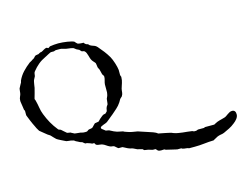

<svg xmlns="http://www.w3.org/2000/svg" viewBox="-124 -896 1761 1377"><g transform="rotate(-15 756.0 -207.0)"><path d="M37.6 -367.7Q37.6 -381.3 43.7 -393.6Q49.8 -405.8 51.8 -418.9Q51.8 -419.9 52.2 -424.8Q52.7 -429.7 53.5 -435.3Q54.2 -440.9 54.9 -445.8Q55.7 -450.7 56.2 -452.1Q57.1 -453.6 60.1 -459.2Q63 -464.8 66.2 -470.9Q69.3 -477.1 72.5 -482.4Q75.7 -487.8 76.7 -489.3Q76.7 -489.7 77.1 -491.9Q77.6 -494.1 78.4 -496.3Q79.1 -498.5 79.6 -500.7Q80.1 -502.9 80.1 -503.4Q95.2 -536.6 120.1 -563.2Q145 -589.8 173.8 -611.8Q174.8 -612.3 178.5 -614.3Q182.1 -616.2 186 -618.4Q189.9 -620.6 193.4 -622.8Q196.8 -625 197.3 -626Q200.7 -627 206.1 -630.6Q211.4 -634.3 212.4 -635.3Q212.9 -635.7 214.8 -637.9Q216.8 -640.1 219 -642.6Q221.2 -645 223.6 -647.2Q226.1 -649.4 227.1 -649.4Q227.5 -649.9 230.7 -650.6Q233.9 -651.4 238 -652.1Q242.2 -652.8 245.6 -653.3Q249 -653.8 250.5 -653.8Q251 -654.3 253.4 -655.8Q255.9 -657.2 259 -658.9Q262.2 -660.6 265.1 -661.9Q268.1 -663.1 269 -663.1H270H273.4Q278.8 -664.6 284.2 -668Q289.6 -671.4 295.2 -674.6Q300.8 -677.7 306.4 -680.2Q312 -682.6 317.9 -682.6H320.8Q321.3 -681.6 325 -679.4Q328.6 -677.2 330.1 -677.2Q332 -678.2 337.2 -681.4Q342.3 -684.6 344.2 -686.5Q359.9 -689 375.5 -690.4Q391.1 -691.9 406.7 -691.9Q422.4 -691.9 438.5 -690.4Q454.6 -689 471.2 -686.5Q471.7 -686.5 476.8 -685.5Q481.9 -684.6 488.8 -683.1Q495.6 -681.6 502.4 -680.2Q509.3 -678.7 513.2 -677.2Q514.2 -677.2 517.8 -675.3Q521.5 -673.3 522.5 -673.3Q522.9 -672.4 525.6 -669.4Q528.3 -666.5 531.5 -663.1Q534.7 -659.7 537.6 -657Q540.5 -654.3 542 -653.8Q543.9 -652.8 548.6 -652.1Q553.2 -651.4 558.8 -650.6Q564.5 -649.9 570.1 -649.7Q575.7 -649.4 580.1 -649.4H584Q584.5 -647.9 586.2 -645.8Q587.9 -643.6 590.1 -641.4Q592.3 -639.2 594.5 -637.5Q596.7 -635.7 597.7 -635.3Q598.1 -634.8 600.3 -634Q602.5 -633.3 605 -632.6Q607.4 -631.8 609.6 -631.1Q611.8 -630.4 611.8 -630.4Q612.8 -630.4 616.7 -626Q620.6 -621.6 621.1 -621.1Q626 -617.7 631.3 -615.5Q636.7 -613.3 642.3 -611.3Q647.9 -609.4 653.3 -607.4Q658.7 -605.5 663.6 -602.1Q664.6 -602.1 668 -598.1Q671.4 -594.2 673.8 -592.8Q694.3 -569.3 711.4 -547.1Q728.5 -524.9 743.7 -499Q748.5 -490.7 754.2 -476.8Q759.8 -462.9 764.6 -448Q769.5 -433.1 772.7 -418.9Q775.9 -404.8 776.9 -395.5V-358.4Q776.9 -356 778.8 -350.3Q780.8 -344.7 781.7 -343.8V-341.3Q781.7 -329.1 779.8 -318.8Q777.8 -308.6 774.9 -299.1Q772 -289.6 768.6 -279.8Q765.1 -270 762.2 -259.3Q760.3 -250.5 759.8 -244.1Q759.3 -237.8 758.5 -231.9Q757.8 -226.1 755.9 -220Q753.9 -213.9 749 -206.1Q748.5 -205.6 746.3 -203.6Q744.1 -201.7 741.7 -199.5Q739.3 -197.3 737.1 -195.1Q734.9 -192.9 734.4 -192.4Q733.9 -191.9 731.7 -188.5Q729.5 -185.1 727.3 -180.9Q725.1 -176.8 722.9 -173.3Q720.7 -169.9 720.2 -168.9Q713.4 -158.2 705.1 -148.9Q696.8 -139.6 687.5 -131.1Q678.2 -122.6 668.7 -114.5Q659.2 -106.4 649.9 -98.1Q646.5 -95.7 638.9 -89.4Q631.3 -83 623 -76.2Q614.7 -69.3 607.4 -63.5Q600.1 -57.6 597.7 -55.7Q593.8 -52.7 585.2 -49.8Q576.7 -46.9 567.9 -43.5Q559.1 -40 552.5 -36.4Q545.9 -32.7 545.9 -27.8Q545.9 -22.5 547.9 -20.3Q549.8 -18.1 555.7 -13.7Q557.6 -12.7 560.5 -10.3Q563.5 -7.8 566.4 -5.6Q569.3 -3.4 571.8 -1.5Q574.2 0.5 574.7 1Q575.2 1 578.6 1.5Q582 2 585.9 2.7Q589.8 3.4 593.3 4.2Q596.7 4.9 597.7 4.9Q599.1 5.9 604.7 8.5Q610.4 11.2 616.7 14.6Q623 18.1 628.7 20.8Q634.3 23.4 635.7 23.4Q649.9 30.3 663.8 32.2Q677.7 34.2 692.4 38.1Q693.4 38.1 697 40.3Q700.7 42.5 701.7 43Q705.1 44.4 711.7 46.6Q718.3 48.8 724.9 51Q731.4 53.2 736.8 54.9Q742.2 56.6 743.7 56.6Q745.6 57.1 753.2 58.6Q760.7 60.1 769.5 61.5Q778.3 63 785.9 64.2Q793.5 65.4 795.4 65.9Q797.4 66.4 806.4 69.6Q815.4 72.8 826.7 76.4Q837.9 80.1 849.1 83.7Q860.4 87.4 866.2 89.4Q875 92.8 883.5 95.2Q892.1 97.7 900.4 100.8Q908.7 104 916.7 107.9Q924.8 111.8 932.1 118.2Q937 119.1 950 121.6Q962.9 124 977.3 127Q991.7 129.9 1004.2 132.6Q1016.6 135.3 1021 136.7Q1022.9 136.7 1028.6 138.9Q1034.2 141.1 1035.2 142.1Q1051.8 148.4 1068.8 151.6Q1085.9 154.8 1103.5 156.7Q1121.1 158.7 1138.4 160.2Q1155.8 161.6 1172.9 164.6Q1173.8 165.5 1179.2 167.7Q1184.6 169.9 1185.5 169.9H1193.4H1200.7Q1201.7 169.9 1207.3 167.7Q1212.9 165.5 1215.3 164.6H1261.7L1266.6 160.6H1336.9Q1337.9 160.6 1341.3 158.7Q1344.7 156.7 1347.2 155.3Q1355.5 150.4 1363.8 147.2Q1372.1 144 1380.6 141.6Q1389.2 139.2 1398.2 137Q1407.2 134.8 1417 131.8Q1426.3 129.9 1434.3 124.3Q1442.4 118.7 1450.4 113Q1458.5 107.4 1466.8 103Q1475.1 98.6 1485.4 98.6Q1493.2 98.6 1498.3 101.3Q1503.4 104 1506.3 108.4Q1509.3 112.8 1510.5 118.7Q1511.7 124.5 1511.7 130.9Q1511.7 140.1 1508.3 148.2Q1504.9 156.2 1499.5 163.3Q1494.1 170.4 1487.3 176.8Q1480.5 183.1 1473.6 188.5Q1453.1 205.1 1432.4 215.3Q1411.6 225.6 1389.2 235.8Q1382.8 238.8 1376 240Q1369.1 241.2 1362.5 242.4Q1356 243.7 1349.4 245.4Q1342.8 247.1 1336.9 250Q1335.4 251 1330.8 253.4Q1326.2 255.9 1320.8 258.8Q1315.4 261.7 1310.5 264.4Q1305.7 267.1 1303.7 268.6Q1267.1 269.5 1231.9 273.7Q1196.8 277.8 1160.2 277.8H1119.6Q1108.4 272.9 1097.7 272.5Q1086.9 272 1073.2 268.6Q1072.3 268.6 1068.8 266.1Q1065.4 263.7 1064.9 263.7H1043.5H1035.2Q1032.7 263.2 1022.2 260.7Q1011.7 258.3 999.3 255.4Q986.8 252.4 974.6 249.5Q962.4 246.6 956.1 245.1Q955.1 245.1 950.9 242.9Q946.8 240.7 945.8 239.7H941.4Q937.5 239.7 932.6 240.2Q927.7 240.7 921.9 240.7Q916.5 240.7 910.4 239.7Q904.3 238.8 899.4 235.8Q898.4 235.4 896.5 233.2Q894.5 231 892.3 228.5Q890.1 226.1 887.9 223.9Q885.7 221.7 884.8 221.2H881.3H869.6H866.2Q865.2 221.2 860.6 220Q856 218.8 850.3 217Q844.7 215.3 839.8 213.9Q835 212.4 833.5 211.9Q832.5 211.9 828.4 211.2Q824.2 210.4 819.3 209.7Q814.5 209 810.3 208.3Q806.2 207.5 804.7 207Q803.7 207 800 202.9Q796.4 198.7 795.4 197.8Q793.9 197.3 788.6 196Q783.2 194.8 776.9 193.1Q770.5 191.4 765.1 190.2Q759.8 189 758.3 188.5Q757.3 188 753.2 186Q749 184.1 744.1 181.6Q739.3 179.2 735.1 177.2Q731 175.3 729.5 174.8Q729 174.3 726.3 173.6Q723.6 172.9 720.5 172.1Q717.3 171.4 714.4 170.7Q711.4 169.9 710.9 169.9Q708.5 168.9 703.1 167.2Q697.8 165.5 696.3 164.6Q695.3 164.6 689.9 161.6Q684.6 158.7 678.2 155.5Q671.9 152.3 666.3 149.4Q660.6 146.5 659.2 146H653.3H634.8H630.4Q629.4 146 626 143.3Q622.6 140.6 618.7 137.2Q614.7 133.8 611.6 131.1Q608.4 128.4 607.9 127.4Q600.1 122.1 591.3 121.8Q582.5 121.6 574.7 118.2Q560.5 111.8 549.1 103.3Q537.6 94.7 522.5 89.4Q521.5 89.4 517.6 88.6Q513.7 87.9 509 87.2Q504.4 86.4 500.2 85.9Q496.1 85.4 494.6 85.4Q492.2 84.5 486.6 82.8Q481 81.1 480.5 80.1Q480 80.1 478.8 77.9Q477.5 75.7 476.1 73.2Q474.6 70.8 473.1 68.6Q471.7 66.4 471.2 65.9H460.9H456.5Q455.6 65.9 451.9 63.7Q448.2 61.5 447.3 61.5Q445.3 60.5 441.2 59.1Q437 57.6 432.4 56.2Q427.7 54.7 424.1 53.5Q420.4 52.2 419.4 52.2H410.2Q409.2 52.2 406.2 50Q403.3 47.9 400.1 45.4Q397 43 394.5 40.8Q392.1 38.6 391.6 38.1Q389.6 37.1 383.8 35.4Q377.9 33.7 377 33.7Q375.5 33.2 371.6 31Q367.7 28.8 363.3 26.6Q358.9 24.4 354.7 22.2Q350.6 20 348.6 19.5Q347.7 19 345.7 17.6Q343.8 16.1 341.6 14.4Q339.4 12.7 337.4 11.5Q335.4 10.3 335 10.3Q334 9.8 331.3 9Q328.6 8.3 325.4 7.6Q322.3 6.8 319.6 6.1Q316.9 5.4 315.4 4.9Q314 4.9 309.1 4.4Q304.2 3.9 298.6 3.2Q293 2.4 288.3 1.7Q283.7 1 282.7 1Q278.3 -1 268.6 -5.6Q258.8 -10.3 248.3 -15.6Q237.8 -21 229 -25.6Q220.2 -30.3 217.8 -32.2Q215.8 -33.7 210 -39.3Q204.1 -44.9 198 -51.5Q191.9 -58.1 186.5 -63.7Q181.2 -69.3 179.7 -70.3Q178.7 -70.3 176.8 -71.8Q174.8 -73.2 172.4 -74.7Q169.9 -76.2 167.7 -77.6Q165.5 -79.1 164.6 -79.6Q160.2 -83 151.9 -89.8Q143.6 -96.7 135 -103.5Q126.5 -110.4 120.1 -115.7Q113.8 -121.1 112.8 -121.6Q112.3 -122.1 110.6 -125Q108.9 -127.9 106.7 -131.6Q104.5 -135.3 102.3 -139.2Q100.1 -143.1 98.6 -145.5Q97.2 -148.9 93.8 -156Q90.3 -163.1 86.7 -170.7Q83 -178.2 80.1 -184.3Q77.1 -190.4 76.7 -192.4Q74.2 -197.3 70.3 -206.8Q66.4 -216.3 62.5 -226.1Q58.6 -235.8 55.4 -243.7Q52.2 -251.5 51.8 -253.4V-262.7V-286.1Q51.8 -287.6 49.3 -291.3Q46.9 -294.9 46.9 -295.4Q46.4 -298.8 45.2 -307.4Q43.9 -315.9 42.5 -325.9Q41 -335.9 39.6 -345Q38.1 -354 37.6 -358.4ZM140.6 -350.6V-347.2Q142.1 -346.2 143.8 -340.8Q145.5 -335.4 145.5 -334.5Q152.3 -308.1 156.5 -281.5Q160.6 -254.9 170.4 -230Q184.6 -193.4 202.6 -161.1Q220.7 -128.9 245.6 -98.1Q246.1 -97.2 247.8 -95.5Q249.5 -93.8 250.5 -93.8Q251.5 -92.8 257.1 -91.1Q262.7 -89.4 264.2 -88.9Q265.6 -87.9 271 -83Q276.4 -78.1 282.7 -72.5Q289.1 -66.9 294.9 -62Q300.8 -57.1 302.2 -55.7Q302.7 -55.2 305.9 -54.7Q309.1 -54.2 313.2 -53.5Q317.4 -52.7 320.8 -52.2Q324.2 -51.8 325.7 -51.8Q326.2 -51.3 330.1 -49.1Q334 -46.9 338.9 -44.4Q343.8 -42 347.9 -39.8Q352.1 -37.6 353.5 -37.1Q355 -36.6 361.3 -35.9Q367.7 -35.2 374.8 -34.4Q381.8 -33.7 388.2 -33Q394.5 -32.2 396 -32.2Q396.5 -32.2 399.2 -31.5Q401.9 -30.8 404.8 -30Q407.7 -29.3 410.6 -28.6Q413.6 -27.8 414.6 -27.8Q414.6 -27.8 416.5 -27.6Q418.5 -27.3 420.9 -27.3Q423.3 -27.3 425.8 -27.1Q428.2 -26.9 429.7 -26.9Q432.6 -26.9 437.5 -27.3Q442.4 -27.8 442.9 -27.8Q443.4 -27.8 445.3 -29.1Q447.3 -30.3 449.5 -32Q451.7 -33.7 453.9 -35.2Q456.1 -36.6 456.5 -37.1Q463.4 -39.6 473.1 -40.3Q482.9 -41 489.7 -46.4Q490.7 -47.4 493.9 -51Q497.1 -54.7 501 -58.6Q504.9 -62.5 508.3 -65.9Q511.7 -69.3 513.2 -70.3Q514.2 -70.3 518.3 -71Q522.5 -71.8 527.3 -72.5Q532.2 -73.2 536.4 -74Q540.5 -74.7 542 -75.2Q542.5 -75.7 545.2 -78.4Q547.9 -81.1 551 -84.5Q554.2 -87.9 556.9 -90.6Q559.6 -93.3 560.5 -93.8Q562.5 -95.2 566.2 -98.4Q569.8 -101.6 573.5 -104.5Q577.1 -107.4 580.3 -109.6Q583.5 -111.8 584 -112.3Q584.5 -112.8 587.2 -113.8Q589.8 -114.7 593 -115.5Q596.2 -116.2 599.1 -116.7Q602.1 -117.2 602.5 -117.2Q604 -117.7 606.2 -119.9Q608.4 -122.1 610.6 -124.3Q612.8 -126.5 614.5 -128.4Q616.2 -130.4 617.2 -130.9Q617.7 -131.8 618.2 -134.8Q618.7 -137.7 619.4 -140.9Q620.1 -144 620.6 -146.7Q621.1 -149.4 621.1 -150.4Q622.1 -152.8 623.8 -158Q625.5 -163.1 626.5 -164.1Q627 -165 628.4 -167.2Q629.9 -169.4 631.6 -171.6Q633.3 -173.8 634.5 -175.8Q635.7 -177.7 635.7 -178.2Q636.2 -179.7 637 -185.5Q637.7 -191.4 638.4 -197.8Q639.2 -204.1 639.9 -210Q640.6 -215.8 640.6 -217.3Q640.6 -217.8 642.1 -220.9Q643.6 -224.1 645.3 -228Q647 -231.9 648.4 -235.1Q649.9 -238.3 649.9 -239.3Q650.4 -240.7 651.1 -244.1Q651.9 -247.6 652.6 -251.5Q653.3 -255.4 653.8 -258.5Q654.3 -261.7 654.3 -262.7V-279.8V-320.3Q655.3 -333.5 659.9 -348.1Q664.6 -362.8 664.6 -377Q664.1 -377 664.1 -377.4V-378.4Q663.6 -378.9 663.6 -379.9Q663.6 -382.3 659.4 -388.2Q655.3 -394 654.3 -395.5Q653.8 -397 652.6 -402.3Q651.4 -407.7 649.7 -414.1Q647.9 -420.4 646.7 -426Q645.5 -431.6 645 -433.1Q644.5 -433.6 643.3 -436.3Q642.1 -439 640.4 -442.1Q638.7 -445.3 637.5 -448.2Q636.2 -451.2 635.7 -452.1Q635.3 -453.1 634.8 -457.8Q634.3 -462.4 633.5 -468Q632.8 -473.6 631.8 -478.5Q630.9 -483.4 630.4 -484.9Q630.4 -485.8 627 -489.7Q623.5 -493.7 619.4 -498.3Q615.2 -502.9 611.8 -507.1Q608.4 -511.2 607.9 -512.7Q602.5 -521 599.4 -531.2Q596.2 -541.5 593.3 -552Q590.3 -562.5 586.4 -571.8Q582.5 -581.1 574.7 -587.9Q574.2 -588.4 571.3 -589.4Q568.4 -590.3 565.2 -591.1Q562 -591.8 559.1 -592.3Q556.2 -592.8 555.7 -592.8Q555.2 -593.3 553.2 -595.2Q551.3 -597.2 548.8 -599.6Q546.4 -602.1 544.4 -604.2Q542.5 -606.4 542 -607.4Q541 -607.9 538.3 -609.1Q535.6 -610.4 532.2 -612.1Q528.8 -613.8 525.9 -615Q522.9 -616.2 522.5 -616.7Q521.5 -617.2 518.8 -619.4Q516.1 -621.6 512.9 -624Q509.8 -626.5 507.1 -628.4Q504.4 -630.4 503.9 -630.4Q487.3 -635.7 468.5 -637.2Q449.7 -638.7 433.6 -644.5Q423.8 -647.9 418 -648.7Q412.1 -649.4 405.3 -649.4H396H377Q375 -649.4 369.6 -647Q364.3 -644.5 362.8 -644.5H345.2H339.4Q337.4 -644 330.3 -640.6Q323.2 -637.2 315.4 -633.1Q307.6 -628.9 300.8 -625.2Q293.9 -621.6 292.5 -621.1Q276.9 -613.8 263.4 -605.5Q250 -597.2 238.3 -587.4Q226.6 -577.6 215.6 -566.4Q204.6 -555.2 193.8 -541.5Q187.5 -533.7 187 -524.9Q186.5 -516.1 184.6 -508.3Q184.1 -507.3 181.9 -502.9Q179.7 -498.5 177.2 -493.9Q174.8 -489.3 172.6 -485.1Q170.4 -481 170.4 -480Q169.4 -478 168 -470.5Q166.5 -462.9 165 -454.1Q163.6 -445.3 162.4 -437.7Q161.1 -430.2 161.1 -428.2Q155.8 -408.2 151.1 -389.9Q146.5 -371.6 140.6 -353Z"/></g></svg>

Font: IM FELL English SC
Style: Regular
Weight: 400
Designer: Igino Marini
Foundry: Igino Marini
Version: 3.00